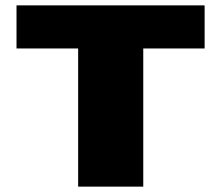

<svg xmlns="http://www.w3.org/2000/svg" viewBox="-20 -695 824 715"><path d="M271 0H513.5V-514.5H742V-675H41.5V-514.5H271Z"/></svg>

Font: Anybody SemiExpanded Black
Style: Regular
Weight: 900
Width: 6
Version: Version 1.113;gftools[0.9.25]